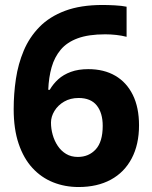

<svg xmlns="http://www.w3.org/2000/svg" viewBox="-20 -742 612 772"><path d="M35 -303Q35 -365 44 -425Q53 -485 75.5 -538.5Q98 -592 138.5 -633.5Q179 -675 241.5 -698.5Q304 -722 393 -722Q414 -722 442 -720.5Q470 -719 489 -715V-594Q470 -599 447.5 -601.5Q425 -604 403 -604Q336 -604 292.5 -588Q249 -572 224 -542Q199 -512 187.5 -471.5Q176 -431 174 -381H180Q194 -405 214.5 -423.5Q235 -442 265 -453Q295 -464 335 -464Q398 -464 443.5 -437.5Q489 -411 514 -360.5Q539 -310 539 -238Q539 -161 509.5 -105Q480 -49 425.5 -19.5Q371 10 296 10Q241 10 193.5 -9Q146 -28 110.5 -66.5Q75 -105 55 -164Q35 -223 35 -303ZM293 -111Q337 -111 365 -141.5Q393 -172 393 -236Q393 -288 369 -318Q345 -348 296 -348Q263 -348 238 -333.5Q213 -319 199 -296Q185 -273 185 -249Q185 -224 192 -199.5Q199 -175 212.5 -155Q226 -135 246 -123Q266 -111 293 -111Z"/></svg>

Font: Noto Sans Thai
Style: Bold
Weight: 700
Designer: Monotype Design Team
Foundry: Monotype Imaging Inc.
Version: Version 2.001